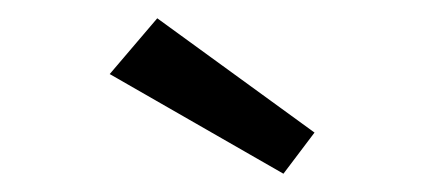

<svg xmlns="http://www.w3.org/2000/svg" viewBox="-20 -791 464 210"><path d="M100 -710 152 -771 324 -646 290 -601Z"/></svg>

Font: Actor
Style: Regular
Weight: 400
Designer: Thomas Junold
Foundry: Thomas Junold
Version: Version 1.001